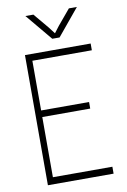

<svg xmlns="http://www.w3.org/2000/svg" viewBox="-102 -1005 703 1065"><g transform="rotate(-10 250.0 -473.0)"><path d="M449 -695H114V-415H384V-378H114V-39H449V0H79V-733H449ZM285 -796 409 -946H364L292 -860L257 -814H271L236 -860L164 -946H119L244 -796Z"/></g></svg>

Font: Kreadon
Style: Regular
Weight: 400
Designer: kohakuno
Foundry: StudioGnu
Version: Version 1.000;Glyphs 3.1.2 (3151)